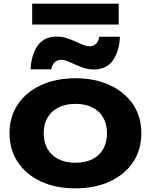

<svg xmlns="http://www.w3.org/2000/svg" viewBox="-20 -1014 825 1050"><path d="M392 16Q284 16 203 -22Q122 -60 77 -128Q32 -196 32 -285Q32 -375 77 -442.5Q122 -510 203.5 -548Q285 -586 392 -586Q500 -586 581.5 -548Q663 -510 708 -442.5Q753 -375 753 -285Q753 -195 708 -127.5Q663 -60 581.5 -22Q500 16 392 16ZM392 -124Q447 -124 485.5 -143.5Q524 -163 544.5 -199Q565 -235 565 -285Q565 -335 544.5 -371Q524 -407 485.5 -426.5Q447 -446 392 -446Q339 -446 300 -426.5Q261 -407 240 -371Q219 -335 219 -285Q219 -235 240 -199Q261 -163 300 -143.5Q339 -124 392 -124ZM147 -635Q152 -718 187 -766Q222 -814 291 -814Q318 -814 343 -806Q368 -798 390.5 -788Q413 -778 433 -769.5Q453 -761 470 -761Q491 -761 505 -774.5Q519 -788 523 -813H636Q632 -732 597 -683Q562 -634 492 -634Q466 -634 440.5 -642Q415 -650 392.5 -660.5Q370 -671 350.5 -679Q331 -687 314 -687Q293 -687 279 -673.5Q265 -660 260 -635ZM156 -880V-994H629V-880Z"/></svg>

Font: Unbounded SemiBold
Style: Regular
Weight: 600
Designer: Luke Prowse, Jean-Baptiste Morizot, Fátima Lázaro, Florian Runge
Foundry: NaN
Version: Version 1.700